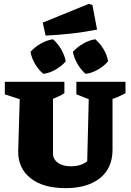

<svg xmlns="http://www.w3.org/2000/svg" viewBox="-20 -962 676 993"><path d="M319 11Q203 11 138.5 -40Q74 -91 74 -178L82 -449L5 -474V-539H313V-480Q288 -464 254 -451V-168Q254 -139 279 -120.5Q304 -102 346 -102Q399 -102 431 -128L439 -449L375 -474V-539H629V-480Q610 -470 590.5 -461Q571 -452 562 -451V-188Q562 -93 497.5 -41Q433 11 319 11ZM216 -778 201 -845 439 -942 458 -936 482 -809Q416 -796 349.5 -788.5Q283 -781 216 -778ZM204 -580Q180 -600 161.5 -631Q143 -662 138 -694Q159 -718 190 -736Q221 -754 254 -759Q279 -737 296.5 -707Q314 -677 320 -645Q299 -620 267.5 -602Q236 -584 204 -580ZM423 -580Q399 -600 381 -631Q363 -662 357 -694Q379 -718 409.5 -736Q440 -754 473 -759Q498 -737 516 -707Q534 -677 539 -645Q518 -620 486.5 -602Q455 -584 423 -580Z"/></svg>

Font: Piazzolla SC ExtraBold
Style: Regular
Weight: 800
Designer: Juan Pablo del Peral
Foundry: Huerta Tipografica
Version: Version 1.330